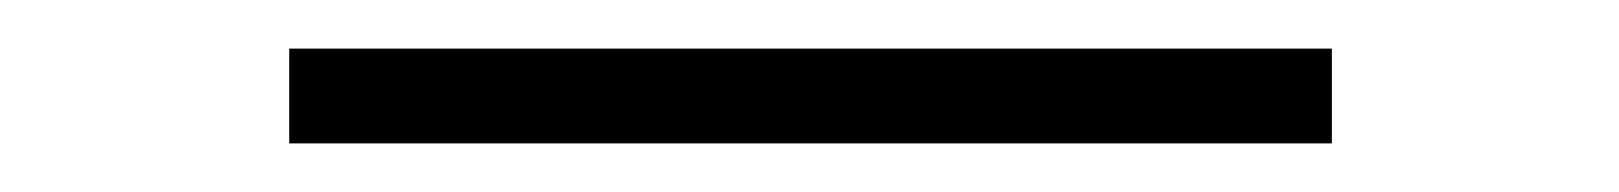

<svg xmlns="http://www.w3.org/2000/svg" viewBox="-20 148 666 79"><path d="M99 168H528V207H99Z"/></svg>

Font: Piazzolla ExtraLight
Style: Regular
Weight: 200
Designer: Juan Pablo del Peral
Foundry: Huerta Tipografica
Version: Version 1.330